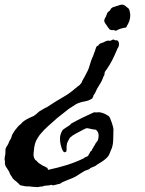

<svg xmlns="http://www.w3.org/2000/svg" viewBox="-149 -766 613 814"><path d="M344.7 -636.7Q342.8 -634.8 339.4 -636.2Q335.9 -637.7 334 -638.7Q323.2 -636.7 315.4 -641.6Q308.6 -650.4 307.1 -652.3Q305.7 -654.3 302.7 -659.2Q297.9 -665 294.4 -671.9Q291 -678.7 295.9 -688.5Q301.8 -698.2 302.7 -702.6Q303.7 -707 305.7 -710.9Q309.6 -716.8 317.4 -721.7Q321.3 -732.4 331.1 -735.8Q340.8 -739.3 354.5 -743.2Q357.4 -744.1 360.4 -745.1Q363.3 -746.1 365.2 -746.1Q376 -747.1 383.3 -740.2Q390.6 -733.4 397.5 -728.5Q405.3 -710 402.3 -689.5Q400.4 -677.7 395.5 -668Q390.6 -658.2 385.7 -649.4Q362.3 -646.5 344.7 -636.7ZM54.7 -45.9Q96.7 -54.7 134.3 -66.4Q171.9 -78.2 206.1 -94.8Q211 -99.6 217.8 -101.6Q224.6 -103.6 226.6 -109.4Q230.5 -115.3 232.4 -120.2Q234.4 -125 239.3 -127Q242.2 -134.8 243.7 -136.3Q245.1 -137.7 246.1 -139.7Q249 -146.5 251 -148.5Q252.9 -150.4 253.9 -153.4Q256.8 -160.2 260.3 -163.6Q263.7 -167 265.6 -170.9Q267.6 -175.8 268.6 -184.1Q269.5 -192.4 268.6 -197.3Q267.6 -203.2 264.7 -208Q261.7 -212.9 257.8 -215.9Q251 -216.8 244.2 -217.8Q237.3 -218.8 230.5 -220.7Q220.7 -223.7 215.3 -221.7Q210 -219.8 207 -217.8Q192.4 -210 175.3 -201.2Q158.2 -192.4 147.5 -182.6Q143.6 -174.8 139.2 -167.5Q134.8 -160.2 133.8 -149.4Q132.8 -142.6 133.3 -136.3Q133.8 -129.9 131.9 -123.1Q123.1 -119.2 122.1 -121.1Q121.1 -123.1 119.2 -124.1Q112.3 -134.8 108.4 -151.4Q104.5 -168 105.5 -182.6Q105.5 -189.5 108.9 -198.8Q112.3 -208 115.3 -212.9Q117.2 -215.9 121.6 -218.8Q126 -221.7 129.9 -224.6Q142.6 -233.4 146 -234.9Q149.4 -236.4 151.4 -241.2Q175.8 -254.9 200.7 -267.1Q225.6 -279.3 250 -290.1Q255.9 -289.1 261.7 -289.6Q267.6 -290.1 272.5 -290.1Q281.3 -289.1 291 -285.2Q300.8 -281.3 307.6 -276.4Q314.5 -273.5 318.4 -263.2Q322.3 -253 325.2 -245.1Q327.2 -237.3 329.6 -230.5Q332 -223.7 332 -214.9Q332 -207.1 331.5 -197.3Q331.1 -187.5 331.1 -179.7Q331.1 -153.4 324.2 -135.8Q319.3 -126 318.9 -123.6Q318.4 -121.1 317.4 -119.2Q313.5 -107.5 306.2 -99.6Q298.8 -91.8 290 -85.5Q281.3 -79.1 272 -73.8Q262.7 -68.4 253.9 -61.6Q245.1 -57.7 239.3 -55.7Q233.4 -53.8 229.5 -48.9Q224.6 -46.9 219.3 -45Q213.9 -43 209 -41.1Q197.3 -34.2 186.5 -26.9Q175.8 -19.6 162.1 -12.7Q151.4 -7.9 138.2 -3Q125 1.9 114.3 6.8Q110.4 11.7 104 13.1Q97.7 14.6 89.9 16.6Q83 18.5 78.1 19.5Q73.3 20.5 68.4 17.5Q60.6 20.5 52.3 20.5Q44 20.5 37.1 22.4Q30.3 25.3 27.4 24.9Q24.4 24.4 21.5 25.3Q19.6 25.3 16.6 26.3Q13.7 27.3 10.8 27.3Q1 27.3 -6.3 26.3Q-13.6 25.3 -24.4 24.4Q-34.2 24.4 -40 23.9Q-45.9 23.4 -53.7 21.4Q-56.6 20.5 -60 20Q-63.4 19.5 -65.4 17.5Q-67.4 15.6 -70.3 12.2Q-73.2 8.7 -76.1 6.8Q-82 1.9 -86.4 -1.5Q-90.8 -4.9 -95.7 -10.8Q-99.6 -17.6 -101 -20.1Q-102.5 -22.5 -104.5 -24.5Q-107.4 -29.3 -109.3 -36.2Q-115.2 -46.9 -122.5 -57.2Q-129.8 -67.4 -127.9 -82.1Q-130.8 -91.8 -128.4 -101.6Q-125.9 -111.4 -125.9 -123.1Q-126.9 -135.8 -122 -142.6Q-117.2 -149.4 -114.2 -155.3Q-110.3 -166 -107.4 -170.9Q-104.5 -175.8 -101.5 -180.7Q-99.6 -190.5 -95.7 -197.8Q-91.8 -205.1 -86.9 -211.9Q-78.1 -223.7 -72.7 -229.5Q-67.4 -235.4 -60.5 -240.3Q-54.7 -248.1 -46.8 -253.4Q-39 -258.8 -29.3 -263.7Q-24.4 -266.6 -18 -269.1Q-11.7 -271.5 -5.8 -274.4Q0 -278.3 5.9 -283.2Q11.7 -288.1 16.6 -293Q22.5 -296.9 28.8 -300.3Q35.2 -303.7 41 -307.6Q48.9 -310.6 54.2 -314.5Q59.6 -318.4 66.4 -322.3Q74.2 -327.2 80.6 -331.6Q86.9 -336 95.7 -340.8Q110.4 -349.6 125.5 -358.4Q140.6 -367.2 154.3 -378Q163.1 -384.8 171.4 -392.1Q179.7 -399.4 188.5 -405.3Q196.3 -414.1 197.3 -416Q198.3 -418 199.2 -421.9Q207 -435.6 212.4 -445.8Q217.8 -456.1 222.7 -465.8Q227.6 -475.6 230.5 -486.8Q233.4 -498.1 237.3 -508.8Q239.3 -513.7 241.2 -518.6Q243.2 -523.4 246.1 -529.3Q250 -542 252.9 -547.9Q254.9 -553.7 257.8 -563Q260.8 -572.3 267.6 -572.3Q268.6 -576.2 271.5 -578.1Q274.4 -580.1 276.4 -582Q286.1 -584 296.4 -589.9Q306.6 -595.7 319.3 -592.8Q325.2 -597.7 332 -598.6Q337.9 -596.7 339.9 -595.2Q341.8 -593.8 346.7 -595.7Q355.5 -590.8 355.5 -579.6Q355.5 -568.4 349.6 -561.5Q337.9 -533.2 327.6 -512.7Q317.4 -492.2 303.7 -472.7Q301.8 -469.7 299.8 -467.3Q297.9 -464.9 295.9 -461.9Q294 -457 294 -451.7Q294 -446.3 290 -442.4Q283.2 -421.9 272.5 -406.3Q261.7 -390.6 253.9 -371.1Q252 -369.2 250.5 -366.2Q249 -363.3 247.1 -361.3Q246.1 -354.5 244.6 -353Q243.2 -351.6 243.2 -349.6Q228.5 -338.9 210 -336Q191.4 -333 174.8 -325.2Q159.2 -314.5 149.9 -309.1Q140.6 -303.7 131.9 -295.9Q122.1 -288.1 112.8 -280.8Q103.5 -273.5 94.7 -266.6Q76.2 -250 56.2 -232.5Q36.2 -214.9 19.6 -194.4Q15.7 -189.5 11.7 -182.6Q7.8 -175.8 3.9 -169Q-0.9 -158.2 -3.9 -141.6Q-5.8 -128 -6.8 -113.8Q-7.8 -99.6 0 -88.9Q7.8 -83 9.8 -80.1Q11.7 -77.2 14.7 -75.2Q25.4 -68.4 27.4 -66.9Q29.3 -65.5 31.3 -64.5Q33.2 -62.5 36.2 -62.1Q39.1 -61.6 42 -59.6Q44 -57.7 45.9 -56.7Q47.9 -55.7 51.8 -54.7Z"/></svg>

Font: Seaweed Script
Style: Regular
Weight: 400
Designer: Squid
Foundry: Font Diner, Inc DBA Neapolitan
Version: Version 1.000